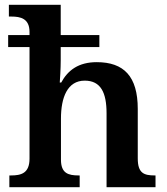

<svg xmlns="http://www.w3.org/2000/svg" viewBox="-20 -780 695 800"><path d="M19 0H312V-49H308C264 -49 234 -58 234 -115V-286C234 -374 261 -444 333 -444C400 -444 424 -394 424 -308V0H628V-49H625C580 -49 554 -58 554 -120V-326C554 -462 496 -521 383 -521C308 -521 263 -488 235 -436H229C230 -449 233 -493 233 -529V-584H394V-634H233V-760H17V-711H28C65 -711 103 -703 103 -647V-634H14V-584H103V-119C103 -58 68 -49 26 -49H19Z"/></svg>

Font: Noto Serif Sinhala SemiBold
Style: Regular
Weight: 600
Designer: Jelle Bosma - Monotype Design Team
Foundry: Monotype Imaging Inc.
Version: Version 2.007